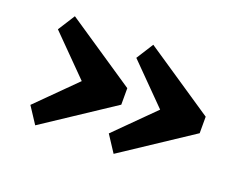

<svg xmlns="http://www.w3.org/2000/svg" viewBox="-88 -740 1138 881"><g transform="rotate(20 481.0 -299.5)"><path d="M865.7 -338.4 526.9 -566.4 474.2 -483.4 658.2 -297.4 474.2 -114.3 526.9 -33.7 865.7 -257.8ZM482.9 -338.4 144.1 -566.4 91.3 -483.4 275.4 -297.4 91.3 -114.3 144.1 -33.7 482.9 -257.8Z"/></g></svg>

Font: Merriweather UltraBold
Style: Regular
Weight: 900
Designer: Eben Sorkin ( sorkintype@gmail.com )
Foundry: Eben Sorkin
Version: Version 1.570; ttfautohint (v1.3) -l 8 -r 32 -G 0 -x 0 -H 60